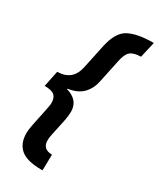

<svg xmlns="http://www.w3.org/2000/svg" viewBox="-219 -782 835 1009"><g transform="rotate(30 199.0 -278.0)"><path d="M226 158 228 62Q170 61 170 8Q170 -8 174 -26L196 -130Q202 -160 202 -183Q202 -254 124 -276L125 -279Q182 -287 213 -318Q244 -349 254 -397L284 -539Q293 -584 312.5 -600.5Q332 -617 376 -618L398 -714H395Q301 -714 248.5 -687Q196 -660 176 -567L145 -421Q126 -330 34 -329L14 -232Q57 -232 73.5 -217.5Q90 -203 90 -172Q90 -162 88 -153Q86 -144 85 -136L62 -25Q55 7 55 32Q55 93 93 125.5Q131 158 219 158Z"/></g></svg>

Font: Noto Sans Display Condensed
Style: Bold Italic
Weight: 700
Width: 3
Designer: Monotype Design team
Foundry: Monotype Imaging Inc.
Version: 1.000